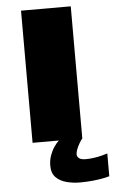

<svg xmlns="http://www.w3.org/2000/svg" viewBox="-60 -715 580 977"><g transform="rotate(-5 230.0 -226.5)"><path d="M85.5 0H339.5V-675H85.5ZM308.5 222Q342.5 222 374.2 218.8Q406 215.5 429 210.8Q452 206 459.5 203.5V87Q451 90 432.2 95Q413.5 100 391 103.2Q368.5 106.5 348.5 106.5Q324.5 106.5 314 98.2Q303.5 90 303.5 78Q303.5 67.5 309.2 52.5Q315 37.5 323.8 22.5Q332.5 7.5 339.5 0H219.5Q208 10.5 195.2 29Q182.5 47.5 173.8 71.8Q165 96 165 124.5Q165 162.5 185.8 183.5Q206.5 204.5 239.5 213.2Q272.5 222 308.5 222Z"/></g></svg>

Font: Anybody Expanded Black
Style: Regular
Weight: 900
Width: 7
Designer: Tyler Finck
Foundry: Etcetera Type Company
Version: Version 1.113;gftools[0.9.25]